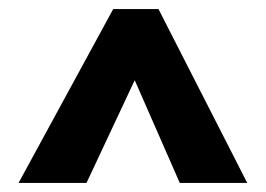

<svg xmlns="http://www.w3.org/2000/svg" viewBox="-20 -833 588 424"><path d="M330 -813 526 -429H377L220 -787L245 -813ZM316 -813 339 -787 171 -429H21L230 -813Z"/></svg>

Font: BioRhyme ExtraBold
Style: Regular
Weight: 800
Designer: Aoife Mooney
Foundry: Aoife Mooney Type
Version: Version 1.600;gftools[0.9.33]